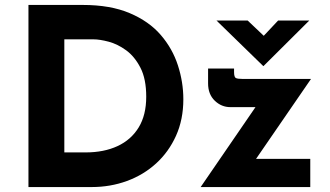

<svg xmlns="http://www.w3.org/2000/svg" viewBox="-20 -756 1333 776"><path d="M95 0V-736H315Q426 -736 504 -703Q582 -670 629.5 -615Q677 -560 699 -492Q721 -424 721 -355Q721 -273 691.5 -207.5Q662 -142 611 -95.5Q560 -49 493 -24.5Q426 0 351 0ZM240 -140H326Q400 -140 455 -165.5Q510 -191 540.5 -241Q571 -291 571 -365Q571 -437 547.5 -482.5Q524 -528 489.5 -553Q455 -578 419 -587.5Q383 -597 358 -597H240ZM911 -323Q875 -323 848 -349Q821 -375 821 -419V-479H926V-465Q926 -444 933.5 -440.5Q941 -437 960 -437H1237L995 -85L969 -114H1234V0H791L1040 -363L1061 -323ZM981 -673 1059 -599 1025 -589 1104 -673H1230L1045 -489H1044L855 -673Z"/></svg>

Font: Reem Kufi Fun
Style: Regular
Weight: 400
Designer: Khaled Hosny
Version: Version 1.005